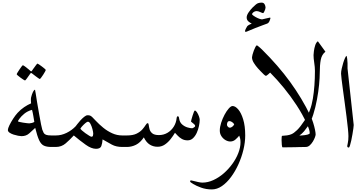

<svg xmlns="http://www.w3.org/2000/svg" viewBox="-20 -1129 2794 1475"><path d="M439 -44.4Q439 -27.8 432.9 -13.9Q426.8 0 399.9 0H374Q337.9 0 316.4 -10.5Q294.9 -21 280.5 -52.2Q266.1 -83.5 250.5 -146.5Q229 -127 205.3 -105Q181.6 -83 145 -83Q136.2 -83 119.1 -86.2Q102.1 -89.4 84 -95.2Q65.9 -101.1 53.2 -109.9Q40.5 -118.7 40.5 -130.4Q40.5 -142.1 52.2 -166.5Q64 -190.9 81.3 -217.5Q98.6 -244.1 115.2 -262.2Q138.7 -287.6 165.8 -305.9Q192.9 -324.2 218.8 -335Q218.3 -341.3 217.8 -348.1Q217.3 -355 217.3 -361.3Q217.3 -366.2 217.5 -370.8Q217.8 -375.5 218.8 -380.4Q225.1 -406.2 233.4 -422.9Q241.7 -439.5 249 -439.5Q250 -439.5 254.4 -410.2Q258.8 -380.9 265.6 -339.4Q272.9 -297.4 280.8 -252Q288.6 -206.5 295.4 -173.3Q302.2 -140.1 304.7 -133.3Q310.1 -118.7 315.4 -108.6Q320.8 -98.6 333.7 -93.5Q346.7 -88.4 374 -88.4H399.9Q426.8 -88.4 432.9 -74.7Q439 -61 439 -44.4ZM243.7 -192.4Q240.2 -212.4 236.1 -238Q231.9 -263.7 226.1 -285.2Q190.9 -275.4 166.7 -255.4Q142.6 -235.4 130.1 -218Q117.7 -200.7 117.7 -197.8Q117.7 -195.3 129.2 -192.4Q140.6 -189.5 156.2 -187Q171.9 -184.6 185.8 -182.9Q199.7 -181.2 204.6 -181.2Q211.9 -181.2 224.1 -184.3Q236.3 -187.5 243.7 -192.4ZM332 -591.8Q332 -589.4 325.9 -578.4Q319.8 -567.4 311.3 -554.2Q302.7 -541 295.4 -531.5Q288.1 -522 285.2 -522Q283.7 -522 274.7 -528.3Q265.6 -534.7 254.2 -543.2Q242.7 -551.8 234.1 -558.6Q225.6 -565.4 224.6 -565.9Q221.7 -568.4 219.2 -568.4Q216.8 -568.4 214.4 -565.9Q213.4 -564.9 204.1 -551.3Q194.8 -537.6 184.8 -524.2Q174.8 -510.7 171.9 -510.7Q169.9 -510.7 159.9 -517.1Q149.9 -523.4 137.9 -532.2Q126 -541 117.2 -548.6Q108.4 -556.2 108.4 -558.6Q108.4 -561.5 115 -572.3Q121.6 -583 130.1 -595.9Q138.7 -608.9 146 -618.4Q153.3 -627.9 154.8 -627.9Q159.2 -627.9 172.9 -617.7Q186.5 -607.4 199.2 -596.9Q211.9 -586.4 212.9 -585Q217.3 -580.6 219.2 -580.6Q222.2 -580.6 225.6 -585.9Q226.6 -587.4 236.1 -600.8Q245.6 -614.3 255.6 -627.4Q265.6 -640.6 267.6 -640.6Q270 -640.6 280 -633.8Q290 -627 302.2 -617.9Q314.5 -608.9 323.2 -601.1Q332 -593.3 332 -591.8Z M984.4 -44.4Q984.4 -27.8 978 -13.9Q971.7 0 945.3 0H918.9Q872.6 0 839.1 -18.1Q805.7 -36.1 768.1 -58.1Q766.1 -27.8 758.3 -6.8Q750.5 14.2 717.8 14.2Q682.1 14.2 638.4 -17.1Q594.7 -48.3 546.9 -88.4Q516.6 -55.2 484.6 -27.6Q452.6 0 409.2 0H383.3Q356.4 0 350.3 -13.9Q344.2 -27.8 344.2 -44.4Q344.2 -61 350.3 -74.7Q356.4 -88.4 383.3 -88.4H409.2Q451.2 -88.4 491.5 -108.2Q531.7 -127.9 561.5 -159.2Q562.5 -160.6 572.5 -173.8Q582.5 -187 596.9 -203.1Q611.3 -219.2 626.5 -231.4Q641.6 -243.7 652.8 -243.7Q664.1 -243.7 671.4 -241.2Q678.7 -238.8 688.5 -229.5Q698.2 -220.2 717.3 -199.7Q741.7 -173.8 773.2 -147.9Q804.7 -122.1 841.8 -105.2Q878.9 -88.4 918.9 -88.4H945.3Q971.7 -88.4 978 -74.7Q984.4 -61 984.4 -44.4ZM696.3 -101.1Q696.3 -114.3 690.4 -136.5Q684.6 -158.7 675.5 -176.3Q666.5 -193.8 655.8 -193.8Q647.9 -193.8 634 -181.6Q620.1 -169.4 608.9 -156.5Q597.7 -143.6 597.7 -142.1Q597.7 -137.7 608.9 -127.4Q620.1 -117.2 635.7 -106Q651.4 -94.7 664.8 -86.7Q678.2 -78.6 682.1 -78.6Q691.9 -78.6 694.1 -86.7Q696.3 -94.7 696.3 -101.1Z M1514.2 -209Q1514.2 -188 1508.5 -160.9Q1502.9 -133.8 1491.5 -108.6Q1480 -83.5 1462.6 -67.1Q1445.3 -50.8 1421.4 -50.8Q1395.5 -50.8 1376.5 -62Q1357.4 -73.2 1344.7 -87.2Q1332 -101.1 1324.2 -108.9Q1310.1 -85 1290.5 -60.1Q1271 -35.2 1246.1 -18.3Q1221.2 -1.5 1190.4 -1.5Q1157.2 -1.5 1130.4 -18.3Q1103.5 -35.2 1085 -73.7Q1058.1 -33.7 1024.7 -16.8Q991.2 0 954.6 0H928.7Q901.9 0 895.8 -13.9Q889.6 -27.8 889.6 -44.4Q889.6 -61 895.8 -74.7Q901.9 -88.4 928.7 -88.4H954.6Q1001.5 -88.4 1029.8 -102.5Q1058.1 -116.7 1074.2 -135.5Q1090.3 -154.3 1098.9 -168.5Q1107.4 -182.6 1114.3 -182.6Q1121.1 -182.6 1122.6 -168.9Q1124 -155.3 1128.7 -137Q1133.3 -118.7 1149.4 -105Q1165.5 -91.3 1201.2 -91.3Q1236.8 -91.3 1266.4 -108.6Q1295.9 -126 1314.7 -155.8Q1333.5 -185.5 1336.9 -221.7Q1338.9 -236.3 1347.7 -236.3Q1348.6 -236.3 1352.1 -232.2Q1355.5 -228 1356 -218.8Q1360.4 -189 1379.6 -172.6Q1398.9 -156.2 1420.9 -149.9Q1442.9 -143.6 1456.1 -143.6Q1459.5 -143.6 1469.5 -149.7Q1479.5 -155.8 1479.5 -160.6Q1479.5 -167.5 1471.4 -175Q1463.4 -182.6 1455.3 -188.2Q1447.3 -193.8 1447.3 -195.3Q1447.3 -197.8 1450.7 -210.9Q1454.1 -224.1 1459.2 -240Q1464.4 -255.9 1469 -267.8Q1473.6 -279.8 1476.6 -279.8Q1484.4 -279.8 1493.2 -266.4Q1502 -252.9 1508.1 -236.1Q1514.2 -219.2 1514.2 -209Z M1863.8 -88.4Q1863.8 -36.1 1850.1 21Q1836.4 78.1 1812 132.3Q1787.6 186.5 1755.1 230.5Q1722.7 274.4 1685.1 300.3Q1647.5 326.2 1607.4 326.2Q1563.5 326.2 1525.4 312.5Q1487.3 298.8 1463.9 284.2Q1440.4 269.5 1440.4 267.1Q1440.4 263.7 1442.1 260Q1443.8 256.3 1445.8 256.3Q1448.7 256.3 1465.6 260.7Q1482.4 265.1 1502.4 269.5Q1522.5 273.9 1534.7 273.9Q1576.7 273.9 1618.9 254.6Q1661.1 235.4 1698.5 202.9Q1735.8 170.4 1765.1 129.9Q1794.4 89.4 1811 46.4Q1827.6 3.4 1827.6 -36.1Q1827.6 -53.7 1824.7 -65.4Q1821.8 -77.1 1817.9 -86.9Q1806.6 -72.8 1789.3 -57.4Q1772 -42 1749 -42Q1731 -42 1712.4 -52.7Q1693.8 -63.5 1681.2 -82.5Q1668.5 -101.6 1668.5 -126Q1668.5 -153.3 1679 -185.8Q1689.5 -218.3 1705.1 -247.6Q1720.7 -276.9 1737.5 -295.7Q1754.4 -314.5 1766.6 -314.5Q1787.6 -314.5 1810.1 -288.6Q1832.5 -262.7 1848.1 -212.2Q1863.8 -161.6 1863.8 -88.4ZM1779.3 -174.3Q1772 -186 1761 -192.4Q1750 -198.7 1743.2 -198.7Q1732.4 -198.7 1728 -190.2Q1723.6 -181.6 1723.6 -169.9Q1723.6 -164.1 1730.2 -156Q1736.8 -147.9 1746.1 -147.9Q1754.4 -147.9 1764.9 -156Q1775.4 -164.1 1779.3 -174.3Z M2057.6 -989.7Q2057.6 -985.8 2050.8 -968.3Q2043.9 -950.7 2029.8 -946.8Q2021.5 -944.3 1995.8 -934.3Q1970.2 -924.3 1941.4 -913.6Q1907.2 -900.4 1890.1 -892.3Q1873 -884.3 1867.7 -884.3Q1862.3 -884.3 1862.3 -890.1Q1862.3 -895.5 1869.1 -909.4Q1876 -923.3 1879.4 -927.7Q1883.3 -932.6 1896 -939.5Q1908.7 -946.3 1914.1 -948.2Q1903.3 -951.7 1889.2 -963.6Q1875 -975.6 1875 -995.1Q1875 -1012.2 1890.1 -1034.2Q1905.3 -1056.2 1921.9 -1072.8Q1949.2 -1100.1 1962.4 -1104.5Q1975.6 -1108.9 1989.7 -1108.9Q2005.4 -1108.9 2012.7 -1096.4Q2020 -1084 2020 -1069.8Q2020 -1064.9 2016.6 -1054.9Q2013.2 -1044.9 2008.5 -1036.6Q2003.9 -1028.3 2001 -1028.3Q1996.1 -1028.3 1979.7 -1036.1Q1963.4 -1043.9 1950.7 -1043.9Q1938.5 -1043.9 1927.5 -1035.6Q1916.5 -1027.3 1916.5 -1019Q1916.5 -1016.1 1929.7 -1006.8Q1942.9 -997.6 1960.9 -989.3Q1979 -981 1992.7 -980Q2009.8 -984.4 2029.5 -988.5Q2049.3 -992.7 2053.2 -993.7Q2057.6 -994.6 2057.6 -989.7Z M2404.8 -95.7Q2404.8 -88.9 2399.2 -73.5Q2393.6 -58.1 2383.3 -41.3Q2373 -24.4 2359.4 -12.2Q2345.7 0 2329.1 0L2249.5 1.5Q2234.9 1.5 2227.3 -12.5Q2219.7 -26.4 2219.7 -43Q2219.7 -58.6 2226.3 -72.5Q2232.9 -86.4 2246.1 -86.4Q2272 -86.4 2298.1 -88.4Q2324.2 -90.3 2341.8 -94.7Q2359.4 -99.1 2359.4 -106.4Q2359.4 -117.7 2354.7 -133.8Q2350.1 -149.9 2335.9 -180.7Q2304.7 -250 2259 -319.8Q2213.4 -389.6 2160.6 -454.1Q2107.9 -518.6 2055.2 -571.3Q2051.8 -567.4 2039.3 -556.9Q2026.9 -546.4 2022.9 -546.4Q2018.6 -546.4 2007.3 -556.6Q1996.1 -566.9 1983.4 -580.6Q1970.7 -594.2 1960.9 -604.5Q1944.3 -623 1930.2 -645.5Q1916 -668 1916 -689Q1916 -694.8 1919.9 -709.5Q1923.8 -724.1 1929.9 -740.5Q1936 -756.8 1942.4 -768.6Q1948.7 -780.3 1953.6 -780.3Q1956.1 -780.3 1963.9 -773.9Q1971.7 -767.6 1980.2 -760Q1988.8 -752.4 1992.7 -748.5Q2117.7 -625 2209 -499.3Q2300.3 -373.5 2364.3 -240.7Q2377 -214.8 2386 -185.8Q2395 -156.7 2399.9 -132.6Q2404.8 -108.4 2404.8 -95.7ZM2480 -731.9Q2451.7 -709.5 2444.1 -669.4Q2436.5 -629.4 2436.5 -568.4Q2436.5 -533.2 2431.4 -479Q2426.3 -424.8 2415 -364.5Q2403.8 -304.2 2386.7 -249.8Q2369.6 -195.3 2345.2 -159.2Q2333 -141.1 2316.7 -121.3Q2300.3 -101.6 2278.8 -86.9Q2290 -85 2296.1 -71.8Q2302.2 -58.6 2302.2 -42.5Q2302.2 -27.3 2296.4 -14.4Q2290.5 -1.5 2278.8 0.5Q2276.9 1 2260.3 1.5Q2243.7 2 2221.4 2.2Q2199.2 2.4 2179.4 2.7Q2159.7 2.9 2150.9 2.9Q2147 2.9 2145 -15.9Q2143.1 -34.7 2143.1 -53.7Q2143.1 -81.5 2146.5 -85.4Q2167 -86.4 2185.3 -89.1Q2203.6 -91.8 2217.8 -97.7Q2236.8 -105 2262.2 -129.6Q2287.6 -154.3 2321.8 -206.1Q2367.7 -274.4 2383.5 -371.1Q2399.4 -467.8 2399.4 -584Q2399.4 -612.8 2394 -647Q2388.7 -681.2 2388.7 -706.1Q2388.7 -714.8 2391.6 -737.1Q2394.5 -759.3 2401.6 -781.2Q2408.7 -803.2 2421.9 -812Z M2697.3 -168.5Q2697.3 -161.6 2694.6 -142.1Q2691.9 -122.6 2687.7 -97.7Q2683.6 -72.8 2678.5 -49.6Q2673.3 -26.4 2668.5 -11Q2663.6 4.4 2659.7 4.4Q2647.5 4.4 2647.5 -7.3Q2647.5 -10.3 2652.1 -30.8Q2656.7 -51.3 2656.7 -83Q2656.7 -103 2652.6 -142.8Q2648.4 -182.6 2642.1 -233.4Q2635.7 -284.2 2628.4 -337.6Q2621.1 -391.1 2614.7 -438.7Q2608.4 -486.3 2604.2 -519.8Q2600.1 -553.2 2600.1 -563Q2600.1 -579.1 2605 -601.6Q2609.9 -624 2616.7 -646Q2623.5 -668 2630.6 -683.3Q2637.7 -698.7 2642.1 -700.2Q2645 -695.8 2647.5 -675.3Q2649.9 -654.8 2649.9 -643.6V-603Z"/></svg>

Font: Scheherazade New Rohingya
Style: Regular
Weight: 400
Designer: SIL International
Foundry: SIL International
Version: Version 3.000 ; LngRng